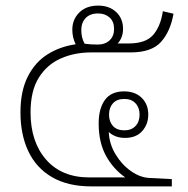

<svg xmlns="http://www.w3.org/2000/svg" viewBox="-20 -665 672 685"><path d="M306 0Q222 0 165.5 -33Q109 -66 81 -125.5Q53 -185 53 -264Q53 -340 79 -391.5Q105 -443 149.5 -471Q194 -499 250 -507Q238 -531 238 -559Q238 -596 263 -620.5Q288 -645 330 -645Q370 -645 394.5 -622Q419 -599 419 -562Q419 -531 400 -510H440Q500 -510 526.5 -540.5Q553 -571 561 -625L599 -616Q588 -553 554.5 -515.5Q521 -478 446 -478H305Q246 -478 197 -456.5Q148 -435 118.5 -388Q89 -341 89 -264Q89 -159 144.5 -95.5Q200 -32 299 -32H427Q384 -62 358 -109.5Q332 -157 332 -225Q332 -277 354 -308Q376 -339 423 -339Q462 -339 485.5 -316Q509 -293 509 -256Q509 -222 487.5 -197.5Q466 -173 426 -173Q391 -173 368 -194Q370 -151 392.5 -114Q415 -77 448 -54Q481 -31 515 -30L593 -26V0ZM328 -506Q355 -506 371 -521Q387 -536 387 -562Q387 -588 371 -602.5Q355 -617 330 -617Q301 -617 285.5 -600.5Q270 -584 270 -558Q270 -530 282 -509Q305 -506 328 -506ZM424 -200Q449 -200 463.5 -215.5Q478 -231 478 -256Q478 -281 463.5 -296.5Q449 -312 424 -312Q397 -312 383 -296.5Q369 -281 369 -256Q369 -231 383 -215.5Q397 -200 424 -200Z"/></svg>

Font: Noto Sans Thai Looped ExtLight
Style: Regular
Weight: 200
Designer: Sasikarn Vongin, Ben Mitchell
Foundry: The Fontpad Ltd
Version: Version 1.00